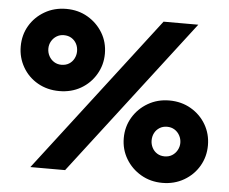

<svg xmlns="http://www.w3.org/2000/svg" viewBox="-52 -779 1023 859"><g transform="rotate(5 459.5 -350.0)"><path d="M23 -534Q23 -484 47.5 -441.5Q72 -399 115 -374.5Q158 -350 212 -350Q266 -350 308.5 -374.5Q351 -399 376 -441.5Q401 -484 401 -534Q401 -586 376 -627.5Q351 -669 308.5 -694Q266 -719 212 -719Q158 -719 115 -694Q72 -669 47.5 -627.5Q23 -586 23 -534ZM147 -535Q147 -553 155.5 -568Q164 -583 178.5 -592Q193 -601 211 -601Q231 -601 245.5 -592Q260 -583 268 -568Q276 -553 276 -534Q276 -517 268 -501.5Q260 -486 245.5 -477Q231 -468 211 -468Q193 -468 178.5 -477Q164 -486 155.5 -501.5Q147 -517 147 -535ZM518 -166Q518 -115 543 -73Q568 -31 611 -6Q654 19 707 19Q761 19 804 -6Q847 -31 871.5 -73Q896 -115 896 -166Q896 -217 871.5 -259Q847 -301 804 -326Q761 -351 707 -351Q654 -351 611 -326Q568 -301 543 -259Q518 -217 518 -166ZM643 -166Q643 -185 651 -200Q659 -215 673.5 -224Q688 -233 707 -233Q726 -233 740.5 -224Q755 -215 763.5 -199.5Q772 -184 772 -166Q772 -149 763.5 -133.5Q755 -118 740.5 -109Q726 -100 707 -100Q688 -100 673.5 -109Q659 -118 651 -133.5Q643 -149 643 -166ZM650 -700 113 0H269L806 -700Z"/></g></svg>

Font: Jost
Style: Bold
Weight: 700
Version: Version 3.710